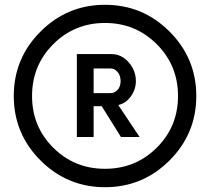

<svg xmlns="http://www.w3.org/2000/svg" viewBox="-20 -780 885 810"><path d="M151.1 -647Q264.2 -759.8 423.1 -759.8Q582 -759.8 695.1 -647Q808.1 -534.2 808.1 -375Q808.1 -215.8 695.1 -103Q582 9.8 423.1 9.8Q264.2 9.8 151.1 -103Q38.1 -215.8 38.1 -375Q38.1 -534.2 151.1 -647ZM204.6 -157Q293.9 -67.9 422.9 -67.9Q551.8 -67.9 641.4 -157Q731 -246.1 731 -375Q731 -503.9 641.4 -593.5Q551.8 -683.1 422.9 -683.1Q293.9 -683.1 204.6 -593.5Q115.2 -503.9 115.2 -375Q115.2 -246.1 204.6 -157ZM568.8 -202.1H490.2L409.2 -332H375V-202.1H304.2V-551.8H450.2Q492.2 -551.8 522.7 -517.3Q553.2 -482.9 553.2 -438Q553.2 -402.8 532.2 -373.5Q511.2 -344.2 479 -336.9ZM445.8 -387.2Q463.9 -387.2 476.3 -401.1Q488.8 -415 488.8 -438Q488.8 -460.9 476.3 -476.1Q463.9 -491.2 445.8 -491.2H375V-387.2Z"/></svg>

Font: Oakes Grotesk
Style: Bold
Weight: 700
Designer: Samuel Oakes
Foundry: Samuel Oakes
Version: Version 1.0 | wf-rip DC20170320